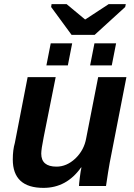

<svg xmlns="http://www.w3.org/2000/svg" viewBox="-20 -902 651 931"><path d="M114 -528H250L192 -238Q180 -178 180 -157Q180 -94 254 -94Q303 -94 345 -133Q388 -174 398 -232L456 -528H593L512 -113Q505 -75 494 0H363Q363 -8 367 -41Q371 -74 375 -90H373Q303 9 191 9Q42 9 42 -129Q42 -175 52 -209ZM522 -585H417L438 -692H543ZM309 -585H205L226 -692H330ZM587 -868 439 -733H327L228 -868L230 -882H303L392 -808H394L507 -882H590Z"/></svg>

Font: Libra Sans
Style: Bold Italic
Weight: 700
Italic angle: -12°
Foundry: Context Ltd
Version: Version 1.002